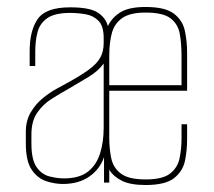

<svg xmlns="http://www.w3.org/2000/svg" viewBox="-20 -523 613 550"><path d="M397 7Q353 7 328.5 -5.5Q304 -18 293 -37V0H278V-73Q266 -38 235.5 -17Q205 4 160 4Q137 4 112.5 -4Q88 -12 71 -36.5Q54 -61 54 -112V-146Q54 -178 68.5 -202Q83 -226 103.5 -242.5Q124 -259 143.5 -269.5Q163 -280 172 -285Q212 -307 234.5 -323.5Q257 -340 267 -357.5Q277 -375 277 -400V-414Q277 -448 262.5 -463Q248 -478 226 -482Q204 -486 181 -486Q137 -486 115.5 -471Q94 -456 87.5 -431Q81 -406 81 -375V-334H65V-377Q65 -435 88 -468.5Q111 -502 181 -502Q237 -502 260 -487Q283 -472 289 -448Q300 -472 324.5 -487.5Q349 -503 397 -503Q453 -503 478 -484Q503 -465 509.5 -435Q516 -405 516 -372V-263H293V-127Q293 -98 298.5 -70.5Q304 -43 326 -26Q348 -9 397 -9Q446 -9 467.5 -26Q489 -43 494.5 -70Q500 -97 500 -127V-167H516V-124Q516 -93 510 -63Q504 -33 479 -13Q454 7 397 7ZM293 -279H500V-363Q500 -398 495 -426Q490 -454 468.5 -470.5Q447 -487 397 -487Q353 -487 330.5 -471.5Q308 -456 300.5 -428.5Q293 -401 293 -363ZM163 -12Q207 -12 231.5 -31Q256 -50 266.5 -83Q277 -116 277 -157V-341Q261 -319 233.5 -302.5Q206 -286 177 -269Q152 -255 127.5 -239.5Q103 -224 86.5 -200Q70 -176 70 -138V-112Q70 -65 85 -44Q100 -23 122 -17.5Q144 -12 163 -12Z"/></svg>

Font: Alumni Sans Pinstripe
Style: Regular
Weight: 400
Designer: Robert E. Leuschke
Foundry: Robert E. Leuschke
Version: Version 1.010; ttfautohint (v1.8.4.7-5d5b)